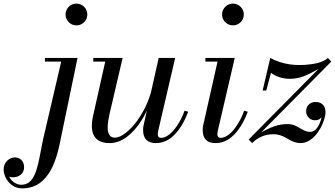

<svg xmlns="http://www.w3.org/2000/svg" viewBox="-190 -780 1849 1060"><path d="M180.1 -669.9Q172 -683.8 172 -700Q172 -716.2 180.1 -730.1Q188.1 -743.9 201.9 -751.9Q215.8 -760 232 -760Q248.2 -760 262.1 -751.9Q275.9 -743.9 283.9 -730.1Q292 -716.2 292 -700Q292 -683.8 283.9 -669.9Q275.9 -656.1 262.1 -648.1Q248.2 -640 232 -640Q215.8 -640 201.9 -648.1Q188.1 -656.1 180.1 -669.9ZM-140 195Q-133.6 207.1 -124.2 216.9Q-114.9 226.8 -101.1 233.4Q-87.2 240 -72 240Q-58.8 240 -47.4 235.9Q-36.1 231.8 -27.4 224.6Q-18.8 217.5 -11.2 206.4Q-3.8 195.4 1.8 183.2Q7.2 171 12.2 154.9Q17.2 138.8 20.8 123.4Q24.4 108.1 28.3 88.9Q32.2 69.8 35.2 53.2Q38.1 36.8 42.2 16.4Q46.2 -4 50 -20L148 -440H58V-460H238L140 12Q134 40.5 127.2 65.2Q120.4 89.9 110.4 115.7Q100.4 141.5 88.6 162.2Q76.8 183 60.8 201.6Q44.9 220.2 26.4 232.8Q7.9 245.4 -15.9 252.7Q-39.8 260 -67 260Q-81.8 260 -95.1 256.2Q-108.4 252.4 -118.6 245.9Q-128.8 239.4 -137.3 230.8Q-145.9 222.1 -151.8 212.5Q-157.8 202.9 -161.9 192.8Q-166.1 182.8 -168.1 173.4Q-170 164.1 -170 156Q-170 141.1 -164.6 128.3Q-159.1 115.5 -150.2 107.1Q-141.4 98.6 -130.4 93.8Q-119.4 89 -108 89Q-98.4 89 -89.4 92.3Q-80.5 95.6 -73.2 102Q-65.9 108.4 -61.4 119Q-57 129.6 -57 143Q-57 156.5 -62.1 167.3Q-67.1 178.1 -75.8 184.9Q-84.5 191.8 -95.8 195.4Q-107.1 199 -120 199Q-123.5 199 -129.8 198Q-136.1 197 -140 195Z M487 -460 415 -152Q410.4 -131.6 407.8 -114.8Q405.2 -97.9 404.6 -82.8Q403.9 -67.6 406 -56.3Q408.1 -45 412.8 -36.8Q417.5 -28.5 425.6 -24.2Q433.6 -20 445 -20Q456.9 -20 471.3 -26.2Q485.8 -32.4 501.5 -44.4Q517.2 -56.4 533.4 -72.8Q549.6 -89.2 565.5 -110.9Q581.4 -132.6 595.6 -157.1Q609.9 -181.5 622.3 -210.6Q634.8 -239.6 643.4 -269.8L686 -460H777L683 -56Q681 -44 681 -38Q681 -29.2 685.4 -24.1Q689.8 -19 699 -19Q714.6 -19 731 -28.3Q747.4 -37.6 761.5 -52.8Q775.6 -68 788.8 -87.8Q801.9 -107.5 811.9 -128.1Q821.9 -148.6 829 -169L849 -163Q837.4 -132.4 823.7 -106.6Q810 -80.8 793.2 -58.9Q776.4 -37.1 757.8 -22Q739.1 -6.9 716.9 1.6Q694.8 10 671 10Q635.5 10 617.8 -7.9Q600 -25.9 600 -63Q600 -73 602 -85L620.9 -169.2Q606.1 -138.4 589 -111.6Q571.9 -84.9 551.7 -62.4Q531.5 -39.9 510 -23.9Q488.5 -7.9 464.4 1.1Q440.2 10 416 10Q395.6 10 379.4 5.9Q363.2 1.8 352.1 -5.6Q341 -12.9 333.4 -23.6Q325.9 -34.4 322.1 -47.1Q318.2 -59.8 317.4 -75.2Q316.6 -90.8 318.3 -106.8Q320 -122.9 324 -141L391 -440H325V-460Z M1044.1 -669.9Q1036 -683.8 1036 -700Q1036 -716.2 1044.1 -730.1Q1052.1 -743.9 1065.9 -751.9Q1079.8 -760 1096 -760Q1112.2 -760 1126.1 -751.9Q1139.9 -743.9 1147.9 -730.1Q1156 -716.2 1156 -700Q1156 -683.8 1147.9 -669.9Q1139.9 -656.1 1126.1 -648.1Q1112.2 -640 1096 -640Q1079.8 -640 1065.9 -648.1Q1052.1 -656.1 1044.1 -669.9ZM1178 -163Q1166.4 -132.4 1152.7 -106.6Q1139 -80.8 1122.2 -58.9Q1105.4 -37.1 1086.8 -22Q1068.1 -6.9 1045.9 1.6Q1023.8 10 1000 10Q964.5 10 946.8 -7.9Q929 -25.9 929 -63Q929 -73 931 -85L1011 -440H944V-460H1106L1012 -56Q1010 -44 1010 -38Q1010 -29.2 1014.4 -24.1Q1018.8 -19 1028 -19Q1043.6 -19 1060 -28.3Q1076.4 -37.6 1090.5 -52.8Q1104.6 -68 1117.8 -87.8Q1130.9 -107.5 1140.9 -128.1Q1150.9 -148.6 1158 -169Z M1260 -280 1302 -460Q1327.6 -445.8 1357.3 -436.7Q1387 -427.6 1412 -424.3Q1437 -421 1462 -421Q1477.9 -421 1493.9 -421.9Q1509.9 -422.9 1529 -425.6Q1548.1 -428.2 1564.4 -432.4Q1580.8 -436.6 1595.8 -443.8Q1610.9 -450.9 1620 -460L1639 -440L1251.8 -49Q1297.9 -74.2 1330.1 -84.6Q1362.2 -95 1400 -95Q1414.9 -95 1428.8 -90.6Q1442.6 -86.1 1453.4 -79.8Q1464.1 -73.5 1474.6 -67.2Q1485.1 -60.9 1497.6 -56.4Q1510.1 -52 1523 -52Q1532.5 -52 1541.2 -56.6Q1549.9 -61.1 1556.2 -68.6Q1562.6 -76.1 1567.8 -84.9Q1573 -93.8 1576.5 -103.2Q1580 -112.6 1582.1 -120Q1584.1 -127.4 1585 -133Q1578.5 -124.1 1570.2 -120.1Q1561.9 -116 1547 -116Q1535.4 -116 1524.7 -122.1Q1514 -128.2 1507 -139.9Q1500 -151.6 1500 -166Q1500 -176.1 1503 -184.7Q1506 -193.2 1511.1 -199.1Q1516.1 -205 1522.9 -209.1Q1529.6 -213.2 1537 -215.1Q1544.4 -217 1552 -217Q1563.6 -217 1573.3 -213.8Q1583 -210.5 1590.7 -203.9Q1598.4 -197.4 1602.7 -186.1Q1607 -174.9 1607 -160Q1607 -151.6 1605 -141Q1603 -130.4 1599.1 -118.4Q1595.2 -106.4 1589.8 -93.7Q1584.2 -81 1576.8 -68.5Q1569.4 -56 1560.9 -44.4Q1552.4 -32.9 1541.9 -22.9Q1531.5 -13 1520.4 -5.7Q1509.2 1.6 1496.2 5.8Q1483.2 10 1470 10Q1453.2 10 1437.7 4.9Q1422.1 -0.1 1409.5 -7.3Q1396.9 -14.5 1384.1 -21.7Q1371.2 -28.9 1354.7 -33.9Q1338.1 -39 1320 -39Q1251 -39 1202 10L1183 -10L1568.6 -399.4Q1543.4 -385.1 1525.1 -376Q1506.8 -366.9 1487.2 -359.3Q1467.6 -351.8 1449.4 -348.4Q1431.2 -345 1412 -345Q1380 -345 1353.1 -353.7Q1326.2 -362.4 1306 -378L1280 -280Z"/></svg>

Font: Bodoni* 11
Style: Italic
Weight: 400
Italic angle: -13°
Version: Version 1.002